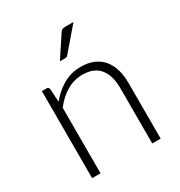

<svg xmlns="http://www.w3.org/2000/svg" viewBox="-169 -833 889 950"><g transform="rotate(-30 275.0 -358.0)"><path d="M127.5 -410.5Q162 -453.5 207.2 -479.5Q252.5 -505.5 308 -505.5Q349 -505.5 380.2 -492.5Q411.5 -479.5 432 -455Q452.5 -430.5 463 -396Q473.5 -361.5 473.5 -318V0H425.5V-318Q425.5 -388 393.5 -427.8Q361.5 -467.5 296 -467.5Q247.5 -467.5 205.2 -442.8Q163 -418 130 -374V0H82V-497.5H108.5Q121 -497.5 123 -485ZM388.5 -715.5 280 -589Q276 -584 271.8 -582.2Q267.5 -580.5 261.5 -580.5H233L311.5 -699.5Q317 -708.5 323 -712Q329 -715.5 341 -715.5Z"/></g></svg>

Font: Lato 2
Style: Regular
Weight: 300
Designer: Lukasz Dziedzic with Adam Twardoch and Botio Nikoltchev
Foundry: tyPoland Lukasz Dziedzic
Version: Version 2.015; 2015-08-06; http://www.latofonts.com/